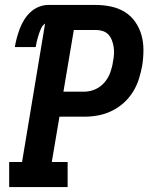

<svg xmlns="http://www.w3.org/2000/svg" viewBox="-20 -755 640 775"><path d="M17 0V-101H69L162 -660Q151 -652 145.5 -639.5Q140 -627 136 -614.5Q132 -602 129 -590Q126 -578 124 -565H40Q43 -584 48 -602.5Q53 -621 60 -639.5Q67 -658 77.5 -675Q88 -692 103 -706Q118 -720 137 -727.5Q156 -735 174 -735H367Q398 -735 428.5 -728.5Q459 -722 484 -706.5Q509 -691 526 -666.5Q543 -642 551 -613.5Q559 -585 559 -553.5Q559 -522 554 -490Q549 -463 540.5 -436Q532 -409 516.5 -384Q501 -359 478.5 -339Q456 -319 429.5 -306.5Q403 -294 375.5 -289Q348 -284 320 -284H220L189 -101H253V0ZM236 -385H320Q343 -385 364.5 -394.5Q386 -404 401.5 -422Q417 -440 425 -462Q433 -484 436 -506Q439 -520 440 -535Q441 -550 439 -564Q437 -578 432 -591.5Q427 -605 418 -615Q409 -625 395.5 -629.5Q382 -634 367 -634H278Z"/></svg>

Font: Iosevka Etoile Oblique
Style: Bold
Weight: 700
Italic angle: -9°
Designer: Belleve Invis
Foundry: Belleve Invis
Version: Version 15.5.2; ttfautohint (v1.8.4)